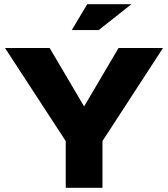

<svg xmlns="http://www.w3.org/2000/svg" viewBox="-20 -900 806 920"><path d="M4 -670 295 -224V0H471V-224L761 -670H548L383 -390L218 -670ZM324 -756H453L610 -880H398Z"/></svg>

Font: LT Wave Black
Style: Regular
Weight: 900
Designer: Daniel Lyons
Version: Version 2.5 (Glyphs App)